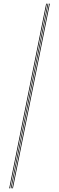

<svg xmlns="http://www.w3.org/2000/svg" viewBox="-20 -820 320 1040"><path d="M46 200 246 -800H250L50 200ZM30 200 230 -800H234L34 200ZM38 200 238 -800H242L42 200Z"/></svg>

Font: Big Shoulders Inline Thin
Style: Regular
Weight: 100
Designer: Patric King
Foundry: XO Type Co
Version: Version 2.002